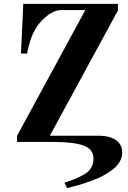

<svg xmlns="http://www.w3.org/2000/svg" viewBox="-20 -732 660 990"><path d="M68 0H256C325.3 0 377 6.2 411 18.5C445 30.8 462 53.7 462 87C462 101 459.3 113.7 454 125C448.7 136.3 442 145.7 434 153C426 160.3 414.7 167.7 400 175C385.3 182.3 372.2 188.3 360.5 193C348.8 197.7 332.7 203.3 312 210L326 238L378 224C393.3 220 411.5 214.3 432.5 207C453.5 199.7 471.7 192.7 487 186C502.3 179.3 518 171 534 161C550 151 563.3 141 574 131C584.7 121 593.3 109.5 600 96.5C606.7 83.5 610 70 610 56C610 26.7 599 4.7 577 -10C555 -24.7 527 -32 493 -32H237L588 -678V-712H100L88 -456H120C120 -457.3 120.7 -461.7 122 -469C123.3 -476.3 126 -487.2 130 -501.5C134 -515.8 138.3 -529.3 143 -542C159 -582 181.8 -615 211.5 -641C241.2 -667 268.7 -680 294 -680H420L68 -32Z"/></svg>

Font: Km Standard TT
Style: Bold
Weight: 700
Designer: Alexey Kryukov <alexios@thessalonica.org.ru>
Version: Version 2.0.2